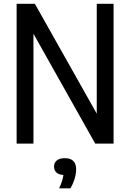

<svg xmlns="http://www.w3.org/2000/svg" viewBox="-20 -760 688 1016"><path d="M68 0V-740H164.5L492 -158.5V-740H581V0H484L157 -581.5V0ZM293 236.5Q303 215 308.2 198Q313.5 181 315.5 166Q266 162 266 121Q266 101 280.5 89Q295 77 323 77Q383 77 383 136.5Q383 159 374.8 186.2Q366.5 213.5 352.5 236.5Z"/></svg>

Font: Encode Sans Condensed Medium
Style: Regular
Weight: 500
Width: 3
Designer: Multiple Designers
Foundry: Impallari Type
Version: Version 3.000; ttfautohint (v1.8.3) -l 8 -r 50 -G 200 -x 14 